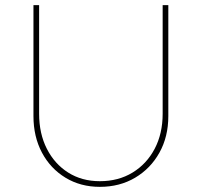

<svg xmlns="http://www.w3.org/2000/svg" viewBox="-20 -720 784 746"><path d="M368 6Q293 6 234.5 -29.5Q176 -65 143 -127Q110 -189 110 -269V-700H132V-278Q132 -201 162 -142Q192 -83 245 -49.5Q298 -16 368 -16Q440 -16 495 -49.5Q550 -83 581 -142Q612 -201 612 -278V-700H634V-269Q634 -189 599.5 -127Q565 -65 505 -29.5Q445 6 368 6Z"/></svg>

Font: Lexend Thin
Style: Regular
Weight: 100
Designer: Bonnie Shaver-Troup, Thomas Jockin
Foundry: Lexend
Version: Version 1.007; ttfautohint (v1.8.3)